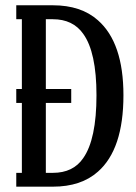

<svg xmlns="http://www.w3.org/2000/svg" viewBox="-20 -700 510 720"><path d="M347.2 -624Q442.9 -540 442.9 -342.8Q442.9 -140.1 347.2 -56.2Q284.2 0 178.2 0H41V-51.8H62V-314H41V-366.2H62V-627.9H41V-680.2H178.2Q284.2 -680.2 347.2 -624ZM292 -106.9Q341.8 -177.7 341.8 -342.8Q341.8 -504.4 292 -573.2Q253.4 -627.9 178.2 -627.9H151.9V-366.2H247.1V-314H151.9V-51.8H178.2Q254.4 -51.8 292 -106.9Z"/></svg>

Font: Margherita Semibold
Style: Regular
Weight: 600
Designer: James Puckett
Foundry: Dunwich Type Founders
Version: Version 1.008;hotconv 1.0.109;makeotfexe 2.5.65596